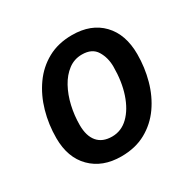

<svg xmlns="http://www.w3.org/2000/svg" viewBox="-128 -682 831 825"><g transform="rotate(-30 287.0 -270.0)"><path d="M250 8.8Q157.2 8.8 101.8 -46.9Q46.4 -102.5 46.4 -199.2Q46.4 -266.6 64.2 -329.3Q82 -392.1 117.2 -441.9Q152.3 -491.7 204.6 -520.5Q256.8 -549.3 325.7 -549.3Q419.9 -549.3 474.1 -492.9Q528.3 -436.5 528.3 -337.9Q528.3 -272 511.2 -210Q494.1 -147.9 459.5 -98.6Q424.8 -49.3 372.6 -20.3Q320.3 8.8 250 8.8ZM258.3 -85Q304.2 -85 338.9 -118.7Q373.5 -152.3 393.1 -210.7Q412.6 -269 412.6 -342.8Q412.6 -387.2 391.8 -421.4Q371.1 -455.6 320.8 -455.6Q282.7 -455.6 253.2 -433.3Q223.6 -411.1 203.1 -373.8Q182.6 -336.4 172.1 -290.5Q161.6 -244.6 161.6 -197.3Q161.6 -143.1 186.3 -114Q210.9 -85 258.3 -85Z"/></g></svg>

Font: Open Sans SemiBold
Style: Italic
Weight: 600
Italic angle: -12°
Designer: Monotype Design Team
Foundry: Monotype Imaging Inc.
Version: Version 3.003; ttfautohint (v1.8.4)